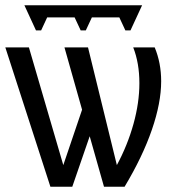

<svg xmlns="http://www.w3.org/2000/svg" viewBox="-30 -708 650 728"><path d="M556.6 -528.3Q581.1 -469.2 581.1 -399.9Q581.1 -318.4 545.9 -216.1Q510.7 -113.8 442.4 0H364.3L310.1 -191.4L244.1 0H161.1L-9.8 -528.3H79.6L210 -82L281.2 -292L214.4 -528.3H303.7L413.1 -82Q453.6 -157.2 476.1 -238Q498.5 -318.8 498.5 -392.6Q498.5 -468.8 475.1 -528.3ZM508.8 -688 464.8 -592.8H445.3L422.4 -642.1H318.4L295.4 -592.8H275.9L252.9 -642.1H148.9L126 -592.8H106.4L62.5 -688Z"/></svg>

Font: Liberation Mono
Style: Regular
Weight: 400
Monospace: yes
Designer: Steve Matteson
Foundry: Ascender Corporation
Version: Version 2.1.5